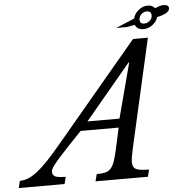

<svg xmlns="http://www.w3.org/2000/svg" viewBox="-170 -1020 1054 1081"><g transform="rotate(-5 357.5 -480.0)"><path d="M622 -894Q629 -921 652.5 -940.5Q676 -960 705 -960Q730 -960 745 -942Q759 -948 770 -951.5Q781 -955 793 -955Q823 -955 823 -935Q823 -920 804.5 -909Q786 -898 752 -891Q744 -865 720.5 -847.5Q697 -830 669 -830Q652 -830 640 -837.5Q628 -845 623 -858L577 -850H517ZM696 -928Q679 -928 665.5 -915Q652 -902 652 -885Q652 -861 677 -861Q694 -861 708 -873.5Q722 -886 722 -903Q722 -928 696 -928ZM551 -166Q539 -113 539 -89Q539 -60 558 -50Q577 -40 632 -40L622 0H326L336 -40Q365 -40 384 -44.5Q403 -49 415.5 -62.5Q428 -76 437 -101Q446 -126 455 -167L482 -290H267L204 -224Q163 -181 139.5 -154.5Q116 -128 104 -112Q92 -96 89 -88Q86 -80 86 -74Q86 -55 102.5 -47.5Q119 -40 161 -40L151 0H-108L-98 -40Q-74 -40 -50.5 -49.5Q-27 -59 1.5 -81Q30 -103 64.5 -139.5Q99 -176 145 -231L606 -780H690ZM491 -340 573 -650H569L310 -340Z"/></g></svg>

Font: SVN-Libre Baskerville
Style: Italic
Weight: 400
Italic angle: -14°
Designer: Pablo Impallari, Rodrigo Fuenzalida
Foundry: Pablo Impallari, Rodrigo Fuenzalida
Version: Version 1.000; ttfautohint (v1.8.4)